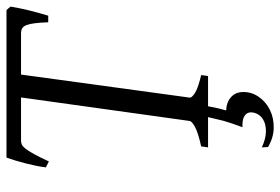

<svg xmlns="http://www.w3.org/2000/svg" viewBox="-155 -500 856 586"><g transform="rotate(-90 273.0 -207.0)"><path d="M285.2 107.9Q285.2 133.8 270 155.3Q254.9 176.8 230.7 188.7Q206.5 200.7 176.5 200.4Q146.5 200.2 117.2 183.1L116.2 164.1Q141.6 175.8 161.6 176.5Q181.6 177.2 195.3 171.1Q209 165 216.1 153.8Q223.1 142.6 223.1 130.9Q223.1 118.2 211.9 111.1Q200.7 104 177.7 105Q184.6 86.9 189.2 73Q193.8 59.1 197.3 46.9Q200.7 34.7 203.1 22.9Q205.6 12.2 208.5 0H116.2L119.1 -21Q161.1 -30.3 178.5 -39.8Q195.8 -49.3 196.8 -56.2L268.6 -570.8H136.2Q129.9 -570.8 124.3 -568.1Q118.7 -565.4 111.8 -556.6Q105 -547.9 95.7 -531Q86.4 -514.2 73.2 -485.8L55.2 -495.1Q56.6 -507.8 59.8 -523.7Q63 -539.6 67.1 -555.9Q71.3 -572.3 75.9 -587.6Q80.6 -603 85 -615.2H535.2L545.9 -603Q543.9 -591.3 541 -576.4Q538.1 -561.5 534.2 -545.9Q530.3 -530.3 526.1 -515.1Q522 -500 518.1 -487.8H498Q497.1 -512.2 495.1 -528.3Q493.2 -544.4 489.5 -554Q485.8 -563.5 479.7 -567.1Q473.6 -570.8 463.9 -570.8H338.4L268.1 -56.2Q267.1 -49.8 282.2 -40Q297.4 -30.3 336.9 -21L334 0H241.7Q238.3 19 235.4 31Q232.4 43 229 55.2Q253.9 56.2 269.5 70.1Q285.2 84 285.2 107.9Z"/></g></svg>

Font: Gentium Plus
Style: Italic
Weight: 400
Italic angle: -8°
Designer: J. Victor Gaultney, Annie Olsen, Iska Routamaa
Foundry: SIL International
Version: Version 1.510